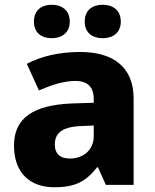

<svg xmlns="http://www.w3.org/2000/svg" viewBox="-20 -779 653 809"><path d="M123 -688C123 -640 156 -618 198 -618C239 -618 274 -640 274 -688C274 -737 239 -759 198 -759C156 -759 123 -737 123 -688ZM337 -688C337 -640 370 -618 413 -618C454 -618 489 -640 489 -688C489 -737 454 -759 413 -759C370 -759 337 -737 337 -688ZM318 -560C230 -560 153 -542 93 -510L144 -398C197 -421 249 -438 298 -438C346 -438 375 -415 375 -362V-346L281 -343C122 -336 39 -283 39 -166C39 -46 111 10 208 10C299 10 342 -15 389 -74H393L426 0H543V-364C543 -493 461 -560 318 -560ZM324 -248 375 -250V-206C375 -147 331 -111 275 -111C237 -111 211 -128 211 -170C211 -217 240 -245 324 -248Z"/></svg>

Font: Noto Sans Ethiopic ExtraBold
Style: Regular
Weight: 800
Designer: Monotype Design Team
Foundry: Monotype Imaging Inc.
Version: Version 2.102